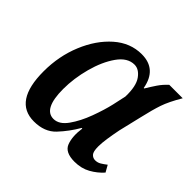

<svg xmlns="http://www.w3.org/2000/svg" viewBox="-139 -698 860 860"><g transform="rotate(45 290.5 -268.5)"><path d="M175 9Q242 9 280 -31.5Q318 -72 347 -122H351Q343 -66 357 -29Q371 8 431 8Q474 8 507 -10.5Q540 -29 564 -56L546 -88Q532 -77 519.5 -69.5Q507 -62 492 -62Q478 -62 468 -72.5Q458 -83 458 -116Q458 -137 462.5 -167.5Q467 -198 474 -233L500 -342Q514 -403 527 -441.5Q540 -480 573 -536H488Q466 -516 450.5 -493Q435 -470 420 -445H417Q399 -546 304 -546Q232 -546 174 -495Q116 -444 81.5 -360.5Q47 -277 47 -181Q47 9 175 9ZM229 -61Q165 -61 165 -187Q165 -254 184 -324.5Q203 -395 236.5 -442.5Q270 -490 314 -490Q343 -490 365.5 -458.5Q388 -427 386 -360L372 -296Q362 -252 341.5 -196.5Q321 -141 292.5 -101Q264 -61 229 -61Z"/></g></svg>

Font: Noto Serif SemiCondensed Semi
Style: Italic
Weight: 600
Width: 4
Italic angle: -12°
Designer: Monotype Design Team
Foundry: Monotype Imaging Inc.
Version: Version 1.901